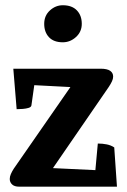

<svg xmlns="http://www.w3.org/2000/svg" viewBox="-20 -701 478 721"><path d="M52.1 0Q34.2 0 25.4 -8.4Q16.6 -16.7 16.6 -29Q16.6 -37.8 20.9 -47.7Q25.3 -57.6 31.5 -67.3L266 -405.2L326.4 -369.8L88.5 -382.2L113.8 -417.1L98 -305.3Q97 -298.9 87.5 -295.9Q78.1 -293 65.8 -292Q53.5 -291 42.5 -291L30 -443H357.6Q382.5 -443 393.7 -435.1Q404.9 -427.2 404.9 -413.5Q404.9 -405.1 400.5 -395.7Q396.2 -386.2 388.5 -374.6L155.6 -35.9L94.1 -73.7L366.2 -60.8L334.3 -20.1L347.3 -162Q365.1 -162 380.8 -158.8Q396.5 -155.7 409 -147.4L419.2 0ZM215.8 -542.2Q181.9 -542.2 163.9 -561.3Q146 -580.4 146 -611.5Q146 -642.2 167.3 -661.7Q188.7 -681.3 215.9 -681.3Q250.2 -681.3 268.6 -662.1Q287.1 -643 287.1 -611.5Q287.1 -581.8 265.4 -562Q243.7 -542.2 215.8 -542.2Z"/></svg>

Font: Pitagon Serif
Style: Regular
Weight: 400
Designer: Travis Tran
Foundry: Pitagon
Version: Version 1.000;gftools[0.9.26]